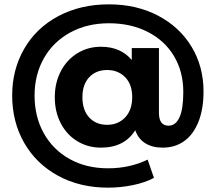

<svg xmlns="http://www.w3.org/2000/svg" viewBox="-20 -673 992 883"><path d="M916 -252Q916 -171 892.5 -112.5Q869 -54 827 -24Q785 6 728 6Q681 6 648.5 -14Q616 -34 602 -74Q552 6 444 6Q385 6 336.5 -23Q288 -52 260 -105Q232 -158 232 -226Q232 -293 260 -346Q288 -399 336.5 -428.5Q385 -458 444 -458Q535 -458 586 -397V-452H711V-154Q711 -95 755 -95Q788 -95 805.5 -133.5Q823 -172 823 -250Q823 -343 780.5 -414.5Q738 -486 660 -526Q582 -566 481 -566Q380 -566 302 -523Q224 -480 181.5 -404.5Q139 -329 139 -234Q139 -136 181.5 -60Q224 16 300.5 58.5Q377 101 477 101Q577 101 659 61L688 145Q647 167 590.5 178.5Q534 190 477 190Q347 190 246.5 135Q146 80 91 -16.5Q36 -113 36 -234Q36 -353 91.5 -449Q147 -545 248.5 -599Q350 -653 481 -653Q608 -653 707 -601Q806 -549 861 -458Q916 -367 916 -252ZM588 -226Q588 -285 555.5 -318Q523 -351 473 -351Q421 -351 390 -317.5Q359 -284 359 -226Q359 -167 390 -133Q421 -99 473 -99Q523 -99 555.5 -133Q588 -167 588 -226Z"/></svg>

Font: Montserrat Ace
Style: Bold
Weight: 700
Designer: Julieta Ulanovsky
Foundry: Julieta Ulanovsky
Version: Version 1